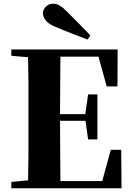

<svg xmlns="http://www.w3.org/2000/svg" viewBox="-20 -1013 714 1033"><path d="M41 0V-34L131 -43Q132 -108 133 -174Q133 -262 133 -351V-395Q133 -484 133 -572Q132 -638 131 -705L41 -713V-747H613L612 -548H554L510 -708H305Q304 -641 304 -572Q303 -487 303 -399H439L454 -505H504V-263H454L440 -363H303V-360Q303 -266 304 -177Q304 -108 305 -39H530L576 -207H632L634 0ZM466 -823 451 -800Q408 -816 364.5 -833.5Q321 -851 279 -868Q239 -885 225 -904.5Q211 -924 211 -940Q211 -960 226 -976.5Q241 -993 266 -993Q284 -993 301.5 -983Q319 -973 344 -947Q373 -918 404 -886.5Q435 -855 466 -823Z"/></svg>

Font: Early Summer Mincho Heavy
Style: Regular
Weight: 900
Designer: GuiWonder
Version: Version 1.002